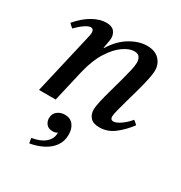

<svg xmlns="http://www.w3.org/2000/svg" viewBox="-174 -606 943 998"><g transform="rotate(30 297.5 -107.0)"><path d="M191 -182 149 0H49L131 -355Q138 -384 138 -393Q138 -417 120 -417Q106 -417 83.5 -401.5Q61 -386 39 -363Q32 -368 26.5 -373Q21 -378 16 -384Q56 -431 98.5 -454.5Q141 -478 178 -478Q212 -478 226 -461Q240 -444 240 -421Q240 -409 236.5 -392.5Q233 -376 230 -358H233Q271 -419 322.5 -449.5Q374 -480 422 -480Q470 -480 495.5 -453.5Q521 -427 521 -389Q521 -368 513.5 -333Q506 -298 495 -258Q484 -218 473 -179.5Q462 -141 454.5 -111.5Q447 -82 447 -70Q447 -63 451 -57Q455 -51 465 -51Q482 -51 508 -69Q534 -87 555 -113Q568 -104 578 -93Q544 -48 504.5 -18Q465 12 417 12Q380 12 363 -6.5Q346 -25 346 -53Q346 -73 353.5 -106Q361 -139 372 -178Q383 -217 393.5 -255.5Q404 -294 411.5 -326Q419 -358 419 -376Q419 -396 410 -409Q401 -422 378 -422Q349 -422 313 -397Q277 -372 244.5 -321Q212 -270 193 -190ZM231 44Q263 44 281 66Q299 88 299 125Q299 165 278 194Q257 223 221.5 241Q186 259 144 266Q143 261 141 250.5Q139 240 139 236Q190 228 217.5 204Q245 180 245 148V143Q234 151 218 151Q191 151 179 135.5Q167 120 167 101Q167 74 186 59Q205 44 231 44Z"/></g></svg>

Font: Tiro Bangla
Style: Italic
Weight: 400
Italic angle: -11°
Designer: Bangla: John Hudson & Fiona Ross, assisted by Neelakash Kshetrimayum. Latin: John Hudson with Paul Hanslow, assisted by 
Foundry: Tiro Typeworks Ltd.
Version: Version 1.60